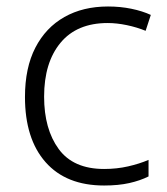

<svg xmlns="http://www.w3.org/2000/svg" viewBox="-20 -562 516 592"><path d="M301 10Q184 10 120.5 -62Q57 -134 57 -263Q57 -353 89 -415Q121 -477 178.5 -509.5Q236 -542 313 -542Q351 -542 385 -535Q419 -528 445 -516L429 -467Q402 -478 371 -484.5Q340 -491 312 -491Q217 -491 166.5 -430Q116 -369 116 -264Q116 -164 161 -102.5Q206 -41 301 -41Q340 -41 375 -49Q410 -57 438 -69V-18Q412 -5 378.5 2.5Q345 10 301 10Z"/></svg>

Font: Noto Sans Lao Looped Light
Style: Regular
Weight: 300
Designer: Mark Frömberg, Ben Mitchell
Foundry: The Fontpad Ltd
Version: Version 1.002; ttfautohint (v1.8.4.7-5d5b)